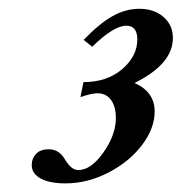

<svg xmlns="http://www.w3.org/2000/svg" viewBox="-20 -664 414 437"><path d="M128.9 -246.6Q93.3 -246.6 72.8 -257.6Q52.2 -268.6 52.2 -288.6Q52.2 -303.2 62 -313.7Q71.8 -324.2 90.8 -324.2Q114.7 -324.2 127.4 -301.8Q142.1 -276.9 158.2 -276.9Q187 -276.9 215.3 -316.9Q243.7 -356.9 243.7 -395.5Q243.7 -421.4 232.7 -436.5Q221.7 -451.7 201.7 -451.7Q188 -451.7 163.1 -442.9L169.9 -477.1Q223.6 -477.1 258.1 -506.6Q292.5 -536.1 292.5 -574.2Q292.5 -605.5 267.6 -605.5Q238.8 -605.5 189.9 -557.6L170.4 -573.2Q206.5 -610.8 236.3 -627.4Q266.1 -644 297.4 -644Q330.6 -644 352.1 -625.5Q373.5 -606.9 373.5 -577.6Q373.5 -518.1 286.1 -475.1Q332 -455.1 332 -410.2Q332 -371.6 303 -333.5Q273.9 -295.4 226.3 -271Q178.7 -246.6 128.9 -246.6Z"/></svg>

Font: Elstob 8pt SemiBold
Style: Italic
Weight: 600
Italic angle: -20°
Designer: Peter S. Baker
Version: Version 1.015